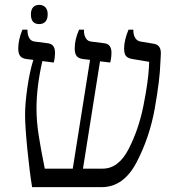

<svg xmlns="http://www.w3.org/2000/svg" viewBox="-20 -769 727 789"><path d="M641 -548 639 -510Q637 -442 616 -323.5Q595 -205 541.5 -102.5Q488 0 398 0H112Q102 -59 92.5 -154.5Q83 -250 83 -297Q83 -344 92.5 -409.5Q102 -475 117 -523L92 -526Q72 -528 63.5 -538Q55 -548 55 -570Q55 -605 72 -647H93V-643Q93 -624 101 -611.5Q109 -599 124 -598L178 -591Q206 -587 206 -553Q206 -532 201 -512L154 -518Q130 -412 130 -323Q130 -270 139 -212.5Q148 -155 164 -76H279L350 -523L324 -526Q304 -528 295.5 -538Q287 -548 287 -570Q287 -607 305 -647H325V-643Q325 -624 333 -611.5Q341 -599 356 -598L410 -591Q438 -587 438 -553Q438 -532 433 -512L391 -517L321 -76H402Q467 -76 508.5 -156.5Q550 -237 569.5 -335Q589 -433 592 -493L593 -515L527 -526Q506 -529 498 -538.5Q490 -548 490 -570Q490 -603 508 -647H528V-643Q528 -625 536 -612.5Q544 -600 559 -598L613 -589Q642 -584 641 -548ZM107 -710Q107 -729 116 -739Q125 -749 141 -749Q157 -749 166.5 -739Q176 -729 176 -710Q176 -690 166.5 -680Q157 -670 141 -670Q107 -670 107 -710Z"/></svg>

Font: Noto Serif Hebrew Light
Style: Regular
Weight: 300
Designer: Monotype Design Team
Foundry: Monotype Imaging Inc.
Version: Version 1.000